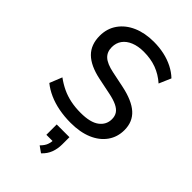

<svg xmlns="http://www.w3.org/2000/svg" viewBox="-286 -818 1194 1194"><g transform="rotate(45 311.0 -220.5)"><path d="M317 9Q262 9 212.5 -0.5Q163 -10 121.5 -28.5Q80 -47 48 -73L81 -155Q115 -130 151 -113Q187 -96 228 -87.5Q269 -79 317 -79Q402 -79 442.5 -109.5Q483 -140 483 -189Q483 -216 470.5 -235Q458 -254 430 -267.5Q402 -281 357 -290L250 -312Q155 -332 108.5 -378Q62 -424 62 -502Q62 -566 96 -614Q130 -662 189.5 -688Q249 -714 327 -714Q375 -714 418.5 -704.5Q462 -695 499.5 -676Q537 -657 565 -630L531 -551Q488 -589 438 -607.5Q388 -626 326 -626Q277 -626 240.5 -611Q204 -596 184.5 -569Q165 -542 165 -505Q165 -463 192 -438Q219 -413 282 -400L388 -378Q488 -357 537 -313Q586 -269 586 -196Q586 -135 553 -88.5Q520 -42 460 -16.5Q400 9 317 9ZM321 273 280 244Q303 221 310.5 200Q318 179 318 155L342 168H263V77H375V140Q375 179 362.5 212.5Q350 246 321 273Z"/></g></svg>

Font: Nunito Sans 12pt SemiBold
Style: Regular
Weight: 600
Designer: Vernon Adams
Foundry: Vernon Adams
Version: Version 3.101;gftools[0.9.27]